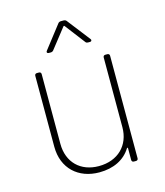

<svg xmlns="http://www.w3.org/2000/svg" viewBox="-107 -782 749 870"><g transform="rotate(-15 267.5 -346.5)"><path d="M271 -674 342 -581C345 -576 350 -575 355 -575H363C368 -575 371 -578 371 -581C371 -583 371 -585 369 -587L286 -694C283 -698 278 -700 273 -700H260C255 -700 250 -698 247 -694L164 -587C159 -581 162 -575 170 -575H179C184 -575 189 -577 192 -581L265 -674C267 -677 270 -676 271 -674ZM405 -491V-164C405 -79 347 -21 257 -21C172 -21 114 -76 114 -164V-491C114 -497 110 -501 104 -501H94C88 -501 84 -497 84 -491V-158C84 -56 154 7 252 7C319 7 371 -19 400 -66C402 -69 405 -69 405 -65V-10C405 -4 409 0 415 0H425C431 0 435 -4 435 -10V-491C435 -497 431 -501 425 -501H415C409 -501 405 -497 405 -491Z"/></g></svg>

Font: Barlow Thin
Style: Regular
Weight: 250
Designer: Jeremy Tribby
Foundry: Tribby Type
Version: Version 1.422;hotconv 1.0.109;makeotfexe 2.5.65596